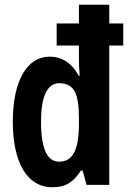

<svg xmlns="http://www.w3.org/2000/svg" viewBox="-20 -780 544 810"><path d="M201 10C257 10 289 -11 321 -60H329L345 0H441V-588H500V-681H441V-760H313V-681H219V-588H313V-555C313 -546 312 -514 316 -460H312C283 -515 240 -541 190 -541C91 -541 34 -434 34 -267C34 -95 94 10 201 10ZM229 -98C184 -98 153 -142 153 -267C153 -369 178 -429 229 -429C295 -429 313 -382 313 -279V-253C312 -145 286 -98 229 -98Z"/></svg>

Font: Noto Sans Kannada ExtraCondensed
Style: Bold
Weight: 700
Width: 2
Designer: Jelle Bosma - Monotype Design Team
Foundry: Monotype Imaging Inc.
Version: Version 2.005